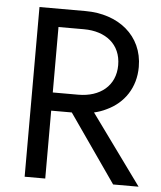

<svg xmlns="http://www.w3.org/2000/svg" viewBox="-51 -745 662 789"><g transform="rotate(5 280.0 -350.0)"><path d="M80 -700V0H165V-280H250L445 0H550L341 -288C359 -292 376 -298 392 -306C463 -339 508 -405 508 -490C508 -620 405 -700 270 -700ZM165 -355V-625H270C360 -625 423 -576 423 -490C423 -405 360 -355 270 -355Z"/></g></svg>

Font: Jost
Style: Regular
Weight: 400
Version: Version 3.710